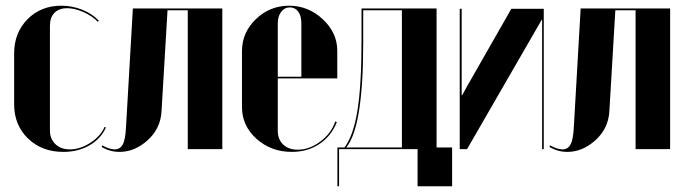

<svg xmlns="http://www.w3.org/2000/svg" viewBox="-20 -525 2409 676"><path d="M29.8 -336.9Q29.8 -409.7 76.9 -457.3Q124 -504.9 195.8 -504.9Q233.9 -504.9 269 -491Q304.2 -477.1 328.1 -452.1L324.2 -448.2Q305.7 -468.3 274.4 -482.2Q243.2 -496.1 216.8 -496.1Q187.5 -496.1 171.6 -479.7Q155.8 -463.4 155.8 -434.1V-65.9Q155.8 -36.1 175 -17.6Q194.3 1 226.1 1Q262.2 1 298.1 -22.2Q334 -45.4 348.1 -78.1L353 -76.2Q335 -36.1 294.9 -13.2Q254.9 9.8 203.1 9.8Q127.4 9.8 78.6 -37.4Q29.8 -84.5 29.8 -158.2Z M337.9 -7.8 339.8 -13.2Q365.7 1 383.8 1Q402.8 1 412.4 -16.8Q421.9 -34.7 423.8 -80.1L447.8 -495.1H762.7V0H641.1V-488.8H569.8L548.8 -133.8Q545.4 -72.3 499.8 -31.2Q454.1 9.8 400.9 9.8Q366.7 9.8 337.9 -7.8Z M832 -345.2Q832 -410.6 881.1 -457.8Q930.2 -504.9 998 -504.9Q1065.4 -504.9 1116.5 -457.3Q1167.5 -409.7 1167.5 -346.2V-249H958V-64.9Q958 -34.2 977.1 -16.1Q996.1 2 1028.3 2Q1069.8 2 1108.2 -26.9Q1146.5 -55.7 1160.2 -97.2L1166 -95.2Q1146.5 -45.9 1104.7 -18.1Q1063 9.8 1007.3 9.8Q934.6 9.8 883.3 -36.1Q832 -82 832 -147.9ZM958 -254.9H1041V-442.9Q1041 -469.2 1030 -484.1Q1019 -499 1000.5 -499Q981.9 -499 970 -483.4Q958 -467.8 958 -442.9Z M1173.8 130.9H1168V-5.9H1192.9Q1224.1 -46.9 1238.5 -135.7Q1252.9 -224.6 1252.9 -383.8V-495.1H1517.1V-5.9H1571.8V130.9H1450.2V0H1173.8ZM1199.2 -5.9H1395V-488.8H1258.8V-373Q1258.8 -78.6 1199.2 -5.9Z M1780.3 -494.1H1894.5V0H1888.7V-456.1H1887.7L1624.5 0H1598.6V-494.1H1605.5V-189.9H1607.4L1622.6 -217.8Z M1914.6 -7.8 1916.5 -13.2Q1942.4 1 1960.4 1Q1979.5 1 1989 -16.8Q1998.5 -34.7 2000.5 -80.1L2024.4 -495.1H2339.4V0H2217.8V-488.8H2146.5L2125.5 -133.8Q2122.1 -72.3 2076.4 -31.2Q2030.8 9.8 1977.5 9.8Q1943.4 9.8 1914.6 -7.8Z"/></svg>

Font: Moniqa Black Display
Style: Regular
Weight: 900
Designer: Rajesh Rajput
Foundry: Rajesh Rajput
Version: Version 1.000